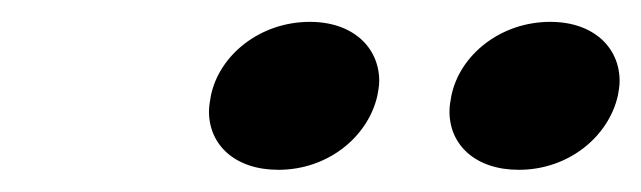

<svg xmlns="http://www.w3.org/2000/svg" viewBox="-20 -728 578 173"><path d="M536.7 -641.7C537.5 -645.8 538.3 -650.8 538.3 -655C538.3 -685 515 -708.3 475.8 -708.3C430.8 -708.3 394.2 -678.3 386.7 -641.7C385.8 -636.7 385 -632.5 385 -627.5C385 -597.5 408.3 -575 447.5 -575C492.5 -575 528.3 -605 536.7 -641.7ZM320 -641.7C320.8 -645.8 321.7 -650.8 321.7 -655C321.7 -685 298.3 -708.3 259.2 -708.3C214.2 -708.3 177.5 -678.3 170 -641.7C169.2 -636.7 168.3 -632.5 168.3 -627.5C168.3 -597.5 191.7 -575 230.8 -575C275.8 -575 311.7 -605 320 -641.7Z"/></svg>

Font: BoonHome
Style: Bold Oblique
Weight: 700
Italic angle: -12°
Designer: Sungsit Sawaiwan
Foundry: Sungsit Sawaiwan
Version: Version 0.2